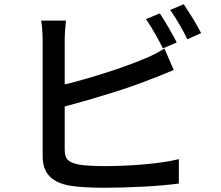

<svg xmlns="http://www.w3.org/2000/svg" viewBox="-20 -855 1040 905"><path d="M813 -655C793 -694 758 -756 733 -792L668 -765C695 -727 728 -667 748 -627ZM285 -353C413 -387 587 -439 694 -483C726 -494 766 -512 799 -525L755 -626C722 -606 691 -590 658 -577C561 -536 405 -486 285 -457V-666C285 -695 288 -731 291 -758H174C179 -731 181 -690 181 -666V-119C181 -35 227 5 308 20C350 27 410 30 472 30C582 30 732 23 823 10V-105C740 -83 583 -72 478 -72C430 -72 383 -74 353 -79C306 -89 285 -101 285 -149ZM782 -808C810 -770 842 -713 863 -670L928 -699C910 -735 872 -797 846 -835Z"/></svg>

Font: Noto Sans T Chinese Medium
Style: Regular
Weight: 500
Designer: Ryoko NISHIZUKA (kana & ideographs); Paul D. Hunt (Latin, Greek & Cyrillic); Wenlong ZHANG (bopomofo); Sandoll Communica
Foundry: Adobe Systems Incorporated
Version: Version 1.000;PS 1;hotconv 1.0.78;makeotf.lib2.5.61930